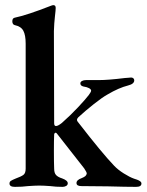

<svg xmlns="http://www.w3.org/2000/svg" viewBox="-20 -725 571 748"><path d="M17 -10Q17 -17 22.5 -20.5Q28 -24 40 -29Q62 -37 71 -43.5Q80 -50 80 -68V-555Q80 -588 71 -605Q62 -622 38 -627Q33 -628 30.5 -632Q28 -636 28 -642Q28 -654 37 -656Q85 -666 177 -702Q184 -705 188 -705Q197 -705 197 -694Q197 -686 194 -661Q191 -636 190 -604L191 -245Q191 -234 198 -234Q206 -234 221 -246Q255 -276 284.5 -307.5Q314 -339 326 -355Q335 -367 335 -372Q335 -377 327 -381.5Q319 -386 305 -388Q293 -391 293 -400Q293 -406 299.5 -409.5Q306 -413 315 -413H364Q402 -413 466 -421Q473 -422 479 -422Q485 -422 491 -423Q496 -423 499.5 -420Q503 -417 503 -412Q503 -398 479 -392Q443 -383 399 -357Q379 -346 345.5 -319.5Q312 -293 285 -268Q280 -263 280 -258Q280 -253 285 -248Q378 -128 424 -80Q439 -64 462 -49.5Q485 -35 502 -29Q506 -28 514 -25Q522 -22 526.5 -18.5Q531 -15 531 -10Q531 3 510 3Q472 3 400 1L297 0Q278 0 278 -12Q278 -24 298 -31Q308 -35 312.5 -39Q317 -43 318 -49Q318 -54 308 -69L203 -203Q200 -208 196 -208Q191 -206 191 -200Q190 -181 190 -138Q190 -90 191 -68Q191 -51 198.5 -43Q206 -35 222 -30Q244 -22 244 -11Q244 -4 237.5 -0.5Q231 3 224 3Q197 3 176 0Q150 -2 133 -2Q117 -2 89 0Q67 3 38 3Q17 3 17 -10Z"/></svg>

Font: EB Garamond SemiBold
Style: Regular
Weight: 600
Designer: Georg Duffner and Octavio Pardo
Foundry: Georg Duffner
Version: Version 1.000